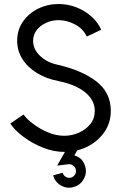

<svg xmlns="http://www.w3.org/2000/svg" viewBox="-20 -726 589 934"><path d="M292.5 13Q242 13 189.8 -7.5Q137.5 -28 95 -59.8Q52.5 -91.5 30 -125L94.5 -169Q110 -147 141.8 -123Q173.5 -99 213.2 -82.2Q253 -65.5 292.5 -65.5Q329 -65.5 363 -80.2Q397 -95 419 -122Q441 -149 441 -186.5Q441 -238.5 394.8 -276.5Q348.5 -314.5 265 -331.5Q205 -343 159.8 -370.8Q114.5 -398.5 89 -438.8Q63.5 -479 63.5 -527.5Q63.5 -581 91.8 -621.2Q120 -661.5 166 -684Q212 -706.5 265 -706.5Q310 -706.5 351.2 -690.5Q392.5 -674.5 424.2 -646.2Q456 -618 472.5 -581.5L402 -548Q384.5 -586.5 345 -607.2Q305.5 -628 264.5 -628Q233 -628 204.8 -615.2Q176.5 -602.5 158.8 -580Q141 -557.5 141 -527.5Q141 -486.5 175 -454.2Q209 -422 256.5 -412Q376.5 -385 447.8 -330.8Q519 -276.5 519 -187Q519 -128 487.2 -82.8Q455.5 -37.5 404 -12.2Q352.5 13 292.5 13ZM337.5 184Q305.5 193 276.2 176Q247 159 238.5 127L285 114.5Q288.5 127.5 300.2 134.5Q312 141.5 325.5 138Q338.5 134 345.5 122.2Q352.5 110.5 348.5 97.5Q345 84 333.2 77.5Q321.5 71 308 73.5L258 79.5L320.5 -30L362.5 -6L341.5 30Q383 41.5 395 85Q403.5 117 386.8 146.2Q370 175.5 337.5 184Z"/></svg>

Font: Urbanist
Style: Regular
Weight: 400
Designer: Corey Hu
Foundry: Corey Hu
Version: Version 1.330; ttfautohint (v1.8.4.7-5d5b)